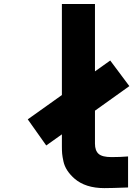

<svg xmlns="http://www.w3.org/2000/svg" viewBox="-20 -937 707 967"><path d="M535.2 -632.2 631.5 -503.3 458.3 -379.6V-213.5Q458.3 -178.4 476.6 -162.1Q494.8 -145.8 541.7 -145.8Q585.9 -145.8 625 -149.1V7.2Q541.7 10.4 505.2 10.4Q410.2 10.4 354.8 -37.8Q332.7 -57.3 318.7 -78.8Q304.7 -100.3 299.5 -124.3Q294.3 -148.4 293 -162.8Q291.7 -177.1 291.7 -200.5V-260.4L212.9 -204.4L119.8 -335.9L291.7 -458.3V-916.7H458.3V-577.5Z"/></svg>

Font: Monoid
Style: Bold
Weight: 700
Width: 4
Designer: Andreas Larsen (@larsenwork)
Version: Version 0.61